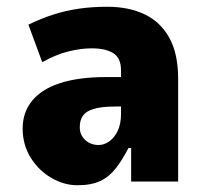

<svg xmlns="http://www.w3.org/2000/svg" viewBox="-20 -537 603 568"><path d="M209 11Q169 11 131.5 -11Q94 -33 70.5 -71Q47 -109 47 -157Q47 -205 75.5 -239.5Q104 -274 159 -291.5Q214 -309 293 -309H357V-222H325Q297 -222 277 -219Q257 -216 243.5 -209.5Q230 -203 223 -191Q216 -179 216 -160Q216 -138 232 -123Q248 -108 272 -108Q288 -108 303.5 -119Q319 -130 328.5 -150.5Q338 -171 338 -200V-329Q338 -365 315.5 -379.5Q293 -394 251 -394Q220 -394 183 -385Q146 -376 105 -353L64 -464Q103 -483 139.5 -494.5Q176 -506 214.5 -511.5Q253 -517 298 -517Q361 -517 408 -494.5Q455 -472 481 -425Q507 -378 507 -304V0H368V-99H360Q342 -64 322.5 -39Q303 -14 276.5 -1.5Q250 11 209 11Z"/></svg>

Font: Nunito Sans 7pt Condensed Black
Style: Regular
Weight: 900
Width: 3
Designer: Vernon Adams
Foundry: Vernon Adams
Version: Version 3.101;gftools[0.9.27]